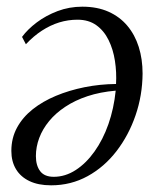

<svg xmlns="http://www.w3.org/2000/svg" viewBox="-20 -542 476 575"><path d="M46 -431.5Q62.5 -454 90 -474.8Q117.5 -495.5 152.5 -508.8Q187.5 -522 226.5 -522Q271 -522 304.8 -507Q338.5 -492 361.2 -465Q384 -438 395.5 -401.5Q407 -365 407 -321.5Q406.5 -256.5 386 -196.8Q365.5 -137 329 -89.5Q292.5 -42 242.5 -14.5Q192.5 13 133 13Q94.5 13 68 0.2Q41.5 -12.5 27.8 -35.5Q14 -58.5 14 -90Q14 -128.5 31 -159.8Q48 -191 78 -214.8Q108 -238.5 147.5 -255Q187 -271.5 233 -280.8Q279 -290 327.5 -290.5Q329.5 -325.5 324.2 -359.8Q319 -394 305.2 -422Q291.5 -450 268.5 -466.5Q245.5 -483 212 -483Q184 -483 157.2 -474.8Q130.5 -466.5 105.5 -450.2Q80.5 -434 57.5 -409.5ZM141 -12.5Q175.5 -12.5 206.8 -32.8Q238 -53 263.2 -88.5Q288.5 -124 304.8 -170.5Q321 -217 326.5 -270.5Q280 -266.5 242.2 -254Q204.5 -241.5 175.5 -222.2Q146.5 -203 127 -179.2Q107.5 -155.5 97.5 -128.8Q87.5 -102 87.5 -74.5Q87.5 -46.5 100.2 -29.5Q113 -12.5 141 -12.5Z"/></svg>

Font: Merriweather 120pt Light
Style: Italic
Weight: 300
Italic angle: -7.8°
Version: Version 2.101